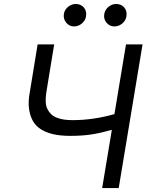

<svg xmlns="http://www.w3.org/2000/svg" viewBox="-20 -952 762 972"><path d="M170.5 -727.3H254.3L214.5 -484.4Q210.6 -457.4 211.5 -436.4Q212.4 -415.5 220.2 -399.9Q228 -384.2 239.2 -373.6Q250.4 -362.9 267.6 -356.2Q284.8 -349.4 304.3 -346.6Q323.9 -343.8 348 -343.8Q452.1 -343.8 559.3 -374.3L617.9 -727.3H701.7L581 0H497.2L546.2 -294.7Q491.8 -279.1 445.1 -271.7Q398.4 -264.2 335.2 -264.2Q289.1 -264.2 253.6 -271.7Q218 -279.1 190.5 -295.5Q163 -311.8 147.7 -337.5Q132.5 -363.3 127.1 -399.9Q121.8 -436.4 130.7 -484.4ZM558.9 -818.2Q535.2 -818.2 519.4 -836.8Q503.6 -855.5 507.8 -880.7Q511.4 -902.7 529.1 -917.3Q546.9 -931.8 567.5 -931.8Q594.1 -931.8 609.2 -913.9Q624.3 -896 620 -869.3Q616.8 -848.4 599.3 -833.3Q581.7 -818.2 558.9 -818.2ZM354.4 -818.2Q331 -818.2 315.3 -837.2Q299.7 -856.2 303.3 -880.7Q306.5 -902.3 324.2 -917.1Q342 -931.8 362.9 -931.8Q389.6 -931.8 404.7 -913.9Q419.7 -896 415.5 -869.3Q412.3 -848.4 394.7 -833.3Q377.1 -818.2 354.4 -818.2Z"/></svg>

Font: Karasuma Gothic
Style: Italic
Weight: 400
Italic angle: -9.39999°
Designer: Rasmus Andersson / Ryoko Nishizuka
Foundry: Genbu
Version: Version 1.00